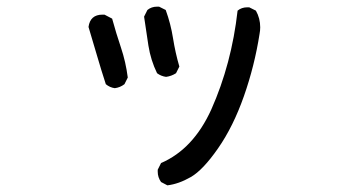

<svg xmlns="http://www.w3.org/2000/svg" viewBox="-20 -496 1040 577"><path d="M483 61 464 51Q454 37 454 20V14L464 -6Q561 -48 615 -167Q676 -304 694 -464Q706 -474 723 -474H729L749 -464Q762 -441 762 -414Q762 -404 760 -394Q745 -298 713 -207Q681 -116 635.5 -50.5Q590 15 553.5 36Q517 57 483 61ZM325 -231Q310 -233 298 -243Q284 -286 271.5 -329Q259 -372 246 -415Q251 -452 288 -452H294L317 -440Q329 -396 343.5 -353Q358 -310 364 -263L354 -243Q341 -233 325 -231ZM479 -265Q464 -267 452 -276Q433 -315 426 -359Q419 -403 413 -446L423 -466Q435 -476 452 -476H458L478 -466Q493 -425 500 -381Q507 -337 519 -296L509 -276Q495 -267 479 -265Z"/></svg>

Font: Xiaolai SC
Style: Regular
Weight: 400
Designer: Nozomi Seto 瀬戸のぞみ
Version: Version 3.11;December 4, 2020;FontCreator 13.0.0.2613 64-bit